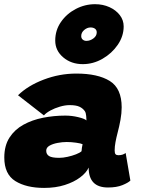

<svg xmlns="http://www.w3.org/2000/svg" viewBox="-20 -889 688 916"><path d="M190.5 7.5Q105.5 7.5 53 -25.2Q0.5 -58 0.5 -137.5Q0.5 -194 25.2 -232.5Q50 -271 91.8 -294Q133.5 -317 185.2 -327.2Q237 -337.5 291.5 -337.5Q322.5 -337.5 352.8 -330.2Q383 -323 392.5 -314.5Q392.5 -320 391.2 -335.5Q390 -351 384.5 -359Q375 -372.5 358.8 -380Q342.5 -387.5 312 -387.5Q290.5 -387.5 265.8 -380.2Q241 -373 220.5 -361.8Q200 -350.5 189.5 -338.5L66 -434.5Q113 -480.5 188.5 -509.2Q264 -538 344 -538Q446.5 -538 503.5 -502.8Q560.5 -467.5 560.5 -377Q560.5 -349 554.8 -317.2Q549 -285.5 541 -255.5Q535 -232.5 531 -211Q527 -189.5 527 -171Q527 -157.5 531.5 -153Q536 -148.5 544.5 -148.5Q556 -148.5 564.2 -151.2Q572.5 -154 579.5 -159L602 -27.5Q591.5 -17 564 -5.8Q536.5 5.5 495 5.5Q403 5.5 403 -89.5Q392 -65 362.5 -42.8Q333 -20.5 289.2 -6.5Q245.5 7.5 190.5 7.5ZM262.5 -136Q280.5 -136 302.2 -140.8Q324 -145.5 342.5 -152.8Q361 -160 369 -167.5Q369 -173 370.8 -184.2Q372.5 -195.5 374 -201Q366 -205 343 -208.2Q320 -211.5 298 -211.5Q277.5 -211.5 254.8 -207.2Q232 -203 216.2 -194Q200.5 -185 200.5 -170Q200.5 -153 214 -144.5Q227.5 -136 262.5 -136ZM375 -583Q320 -583 281.8 -615.2Q243.5 -647.5 243.5 -695.5Q243.5 -745 270.8 -784.2Q298 -823.5 341.5 -846.2Q385 -869 433.5 -869Q471 -869 502 -855Q533 -841 551.5 -817Q570 -793 570 -763Q570 -716.5 541.8 -675.2Q513.5 -634 469 -608.5Q424.5 -583 375 -583ZM392 -694Q410 -694 425.8 -705.8Q441.5 -717.5 441.5 -734.5Q441.5 -746 433.2 -752Q425 -758 412 -758Q396 -758 381.8 -746Q367.5 -734 367.5 -717Q367.5 -706 374.8 -700Q382 -694 392 -694Z"/></svg>

Font: Grandstander Black
Style: Italic
Weight: 900
Italic angle: -15°
Designer: Tyler Finck
Foundry: Etcetera Type Co
Version: Version 1.200; ttfautohint (v1.8.3)